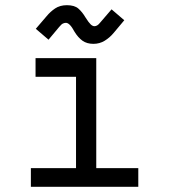

<svg xmlns="http://www.w3.org/2000/svg" viewBox="-20 -720 652 740"><path d="M99 0V-72H273V-424H117V-496H351V-72H513V0ZM340 -551Q315 -551 298 -563Q281 -575 267 -598Q249 -632 234 -632Q229 -632 223 -629.5Q217 -627 208 -616L167 -567L118 -609L160 -658Q174 -675 192.5 -687.5Q211 -700 238 -700Q267 -700 282 -687Q297 -674 310 -652Q322 -633 329.5 -626Q337 -619 344 -619Q349 -619 354.5 -622Q360 -625 367 -634L410 -684L459 -642L418 -593Q403 -575 383.5 -563Q364 -551 340 -551Z"/></svg>

Font: Space Mono
Style: Regular
Weight: 400
Monospace: yes
Designer: Colophon Foundry + Benjamin Critton
Foundry: Colophon Foundry & Benjamin Critton
Version: Version 1.003; ttfautohint (v1.8.4.7-5d5b)